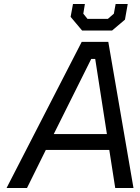

<svg xmlns="http://www.w3.org/2000/svg" viewBox="-20 -948 707 968"><path d="M394 -794 336 -863 348 -928H408L400 -879L421 -853H524L554 -879L563 -928H624L610 -849L545 -794ZM13 0 392 -737H526L653 0H561L531 -192H211L116 0ZM251 -272H519L460 -651H440Z"/></svg>

Font: Tomorrow
Style: Italic
Weight: 400
Italic angle: -10°
Designer: Tony de Marco, Monica Rizzolli
Foundry: Just in Type
Version: Version 2.002